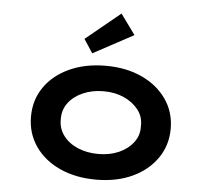

<svg xmlns="http://www.w3.org/2000/svg" viewBox="-55 -856 993 924"><g transform="rotate(5 441.5 -393.5)"><path d="M442 10Q343 10 266.5 -25Q190 -60 147 -122.5Q104 -185 104 -265Q104 -346 147 -408Q190 -470 266.5 -505Q343 -540 442 -540Q541 -540 616.5 -505Q692 -470 735.5 -408Q779 -346 779 -265Q779 -185 735.5 -122.5Q692 -60 616.5 -25Q541 10 442 10ZM442 -114Q497 -114 540.5 -133Q584 -152 610.5 -186.5Q637 -221 635 -265Q637 -310 610.5 -344Q584 -378 540.5 -397.5Q497 -417 442 -417Q387 -417 342.5 -397.5Q298 -378 272.5 -344Q247 -310 248 -265Q247 -221 272.5 -186.5Q298 -152 342.5 -133Q387 -114 442 -114ZM371 -594 328 -660 495 -797 566 -699Z"/></g></svg>

Font: Lexend Peta SemiBold
Style: Regular
Weight: 600
Designer: Bonnie Shaver-Troup, Thomas Jockin
Foundry: Lexend
Version: Version 1.007